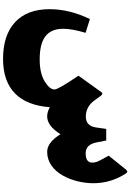

<svg xmlns="http://www.w3.org/2000/svg" viewBox="173 -716 819 1205"><g transform="rotate(90 582.5 -113.5)"><path d="M942.4 -241.7C905.8 -241.7 882.8 -264.2 874 -309.1L861.8 -370.6H789.1L779.8 -306.2C773.4 -263.7 751 -242.7 711.4 -242.7C669.9 -242.7 635.7 -261.2 609.4 -297.9C597.7 -314 587.9 -327.1 580.6 -337.4C572.3 -347.7 564.9 -349.1 558.6 -340.8L455.1 -196.3C512.7 -111.8 541.5 -61.5 541.5 -46.4C541.5 -25.4 524.4 -4.9 490.2 16.1C455.6 36.6 410.2 46.9 354 46.9C228.5 46.9 160.6 5.4 160.6 -101.6C160.6 -137.2 168.9 -184.1 186 -241.2L99.6 -268.1C58.1 -182.6 37.6 -98.6 37.6 -15.1C37.6 79.1 64.9 151.4 119.6 201.7C173.8 252 251 276.9 351.1 276.9C540 276.4 638.7 172.4 652.8 -16.6C673.8 -5.4 693.4 0 710.4 0C750 0 787.6 -27.8 822.3 -83.5C856.9 -27.8 893.6 0 933.1 0C1064.5 0 1129.9 -161.6 1129.9 -290C1129.9 -363.3 1109.4 -431.2 1068.8 -494.1C1061.5 -505.4 1053.2 -505.4 1044.4 -494.6L957 -386.2C975.1 -353.5 987.3 -331.1 992.7 -318.8C998 -306.6 1000.5 -294.4 1000.5 -283.2C1000.5 -255.4 981 -241.7 942.4 -241.7Z"/></g></svg>

Font: Sahel Black
Style: Bold
Weight: 900
Foundry: Saber Rastikerdar (saber.rastikerdar@gmail.com)
Version: Version 3.4.0